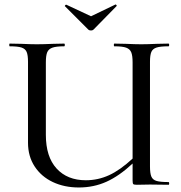

<svg xmlns="http://www.w3.org/2000/svg" viewBox="-20 -818 801 850"><path d="M726 0 644 -1 586 0Q573 0 570 -3Q567 -6 567 -19V-94Q508 -39 451.5 -13.5Q395 12 329 12Q265 12 214 -12Q163 -36 133.5 -81Q104 -126 104 -186V-544Q104 -574 98 -588Q92 -602 75.5 -607.5Q59 -613 23 -613Q21 -613 21 -619Q21 -625 23 -625L74 -624Q116 -622 143 -622Q172 -622 216 -624L264 -625Q267 -625 267 -619Q267 -613 264 -613Q229 -613 212 -607Q195 -601 189 -586.5Q183 -572 183 -542V-221Q183 -124 230.5 -72Q278 -20 360 -20Q414 -20 463 -42.5Q512 -65 567 -116V-542Q567 -572 561 -586.5Q555 -601 538.5 -607Q522 -613 486 -613Q484 -613 484 -619Q484 -625 486 -625L536 -624Q580 -622 605 -622Q633 -622 675 -624L726 -625Q729 -625 729 -619Q729 -613 726 -613Q690 -613 673 -607.5Q656 -602 650 -588Q644 -574 644 -544V-81Q644 -51 650 -36.5Q656 -22 673 -17Q690 -12 726 -12Q729 -12 729 -6Q729 0 726 0ZM268 -790Q267 -790 267 -790.5Q267 -791 267 -791Q267 -793 269.5 -795.5Q272 -798 274 -797L383 -746L491 -798Q493 -799 495.5 -795.5Q498 -792 496 -791L394 -687Q390 -683 383 -683Q375 -683 371 -687Z"/></svg>

Font: Cormorant Infant Medium
Style: Regular
Weight: 500
Designer: Christian Thalmann (Catharsis Fonts)
Version: Version 3.000